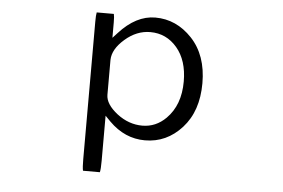

<svg xmlns="http://www.w3.org/2000/svg" viewBox="-46 -553 1093 741"><g transform="rotate(5 500.0 -182.5)"><path d="M368.7 -175.8V-310.5V-311Q369.6 -352.5 414.8 -391.8Q460 -431.2 512.7 -431.2Q575.2 -431.2 616.5 -382.6Q657.7 -334 657.7 -252.4Q657.7 -161.1 604.5 -107.9Q565.4 -68.8 512.9 -68.8Q460.4 -68.8 415 -103.5Q368.7 -139.6 368.7 -175.8ZM365.7 124.5Q368.7 112.3 368.7 80.1V-94.7Q387.7 -75.2 389.2 -73.7Q449.7 -13.2 527.8 -13.2Q611.8 -13.2 670.9 -78.4Q730 -143.6 730 -252Q730 -360.4 669.4 -424.8Q608.9 -488.8 527.3 -488.8Q452.6 -488.8 386.7 -416L368.7 -396.5V-456.1Q368.7 -479.5 366.2 -488.8H299.8Q297.4 -478.5 297.4 -452.1V80.1Q297.4 112.3 300.3 124.5Z"/></g></svg>

Font: YuPearl-ExtraLight
Style: ExtraLight
Weight: 200
Designer: Max Yao
Foundry: Max-Everyday
Version: Version 1.011; ttfautohint (v1.8.3)